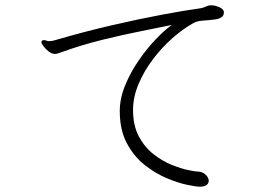

<svg xmlns="http://www.w3.org/2000/svg" viewBox="-20 -697 1040 723"><path d="M823 -650Q823 -638 814 -632Q805 -626 791 -624Q769 -621 745.5 -619.5Q722 -618 708 -610Q670 -589 630 -554Q590 -519 556 -474Q522 -429 501.5 -380Q481 -331 481 -283Q481 -224 503 -183Q525 -142 558.5 -116Q592 -90 627 -76Q662 -62 689 -56.5Q716 -51 723 -51Q742 -51 754 -39.5Q766 -28 766 -16Q766 -7 758 -0.5Q750 6 731 6Q719 6 685 -1Q651 -8 608 -26Q565 -44 524.5 -76Q484 -108 457.5 -158Q431 -208 431 -279Q431 -326 451 -375Q471 -424 502 -469Q533 -514 566.5 -549Q600 -584 627 -603Q579 -593 510.5 -579.5Q442 -566 365 -547Q288 -528 213 -501Q205 -498 198.5 -496Q192 -494 187 -494Q175 -494 163.5 -503Q152 -512 144 -522.5Q136 -533 136 -538Q136 -544 141 -545Q146 -546 146 -546Q150 -546 154.5 -544Q159 -542 167 -542Q173 -542 185 -545Q294 -577 397.5 -601Q501 -625 589 -641.5Q677 -658 736 -666Q746 -668 754.5 -672Q763 -676 771 -677H777Q789 -677 805.5 -670Q822 -663 823 -652Z"/></svg>

Font: Moon Stars Kai T HW Light
Style: Regular
Weight: 300
Designer: GuiWonder
Version: Version 1.101